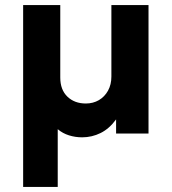

<svg xmlns="http://www.w3.org/2000/svg" viewBox="-20 -525 675 755"><path d="M71 210V-505H217V-220Q217 -172 245 -145Q273 -118 317.5 -118Q346 -118 368.8 -131.2Q391.5 -144.5 404.8 -168.5Q418 -192.5 418 -224V-505H564V0H436.5V-55.5Q410 -19 375.8 -2Q341.5 15 303 15Q276 15 251.2 7.2Q226.5 -0.5 207 -17V210Z"/></svg>

Font: Geologica SemiBold
Style: Regular
Weight: 600
Designer: Sindre Bremnes, Frode Helland
Foundry: Monokrom Skriftforlag AS
Version: Version 1.010;gftools[0.9.28]